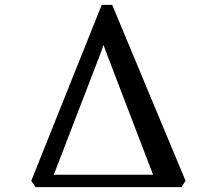

<svg xmlns="http://www.w3.org/2000/svg" viewBox="-20 -769 891 789"><path d="M126 0 108.5 -26 398 -749H441L742.5 -26L726 0ZM201 -51H609L416 -555L405.5 -584.5L394.5 -553Z"/></svg>

Font: Merriweather 20pt Medium
Style: Regular
Weight: 500
Version: Version 2.100